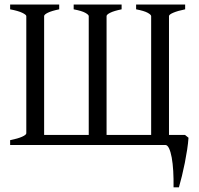

<svg xmlns="http://www.w3.org/2000/svg" viewBox="-20 -635 870 841"><path d="M805.7 -31.7Q804.2 -8.3 799.8 20.3Q795.4 48.8 789.6 78.4Q783.7 107.9 776.9 135.7Q770 163.6 763.7 185.5H740.2Q740.7 147.9 738.8 114.3Q736.8 80.6 732.2 55.2Q727.5 29.8 720.5 14.9Q713.4 0 704.1 0H24.4V-21Q58.1 -27.8 76.7 -36.1Q95.2 -44.4 95.2 -51.3V-564.5Q95.2 -570.3 77.6 -578.9Q60.1 -587.4 24.4 -594.2V-615.2H239.3V-594.2Q206.1 -587.4 189.7 -579.3Q173.3 -571.3 173.3 -564.5V-43.9H368.7V-564.5Q368.7 -570.3 353.5 -578.9Q338.4 -587.4 302.7 -594.2V-615.2H512.7V-594.2Q479.5 -587.4 463.1 -579.3Q446.8 -571.3 446.8 -564.5V-43.9H642.1V-564.5Q642.1 -570.3 627 -578.9Q611.8 -587.4 576.2 -594.2V-615.2H791V-594.2Q757.8 -587.4 739 -579.3Q720.2 -571.3 720.2 -564.5V-43.9H790.5Z"/></svg>

Font: Noto Serif Devanagari
Style: Bold
Weight: 700
Designer: Monotype Design Team
Foundry: Monotype Imaging Inc.
Version: Version 1.01